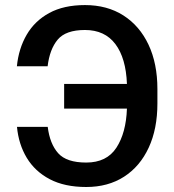

<svg xmlns="http://www.w3.org/2000/svg" viewBox="-20 -742 701 772"><path d="M48.3 -231.9H171.9Q180.4 -163.4 214 -125.9Q247.5 -88.4 326.7 -88.4Q409.1 -88.4 448 -148.1Q486.9 -207.7 490.4 -305.4H237.9V-404.5H490.4Q486.5 -508.2 443.9 -564.8Q401.3 -621.4 321.7 -621.4Q244.3 -621.4 212 -582.7Q179.7 -544 171.5 -475.5H47.9Q55 -546.9 87.4 -602.5Q119.7 -658 178.1 -689.8Q236.5 -721.6 321.7 -721.6Q410.9 -721.6 476.2 -679.9Q541.5 -638.1 577.2 -562.3Q612.9 -486.5 612.9 -383.9V-326Q612.9 -223.7 577.9 -148.3Q543 -72.8 478.7 -31.4Q414.4 9.9 326.7 9.9Q239.7 9.9 180 -21.5Q120.4 -52.9 87.5 -107.6Q54.7 -162.3 48.3 -231.9Z"/></svg>

Font: Interface Medium
Style: Regular
Weight: 500
Designer: Rasmus Andersson
Foundry: rsms
Version: Version 1.8